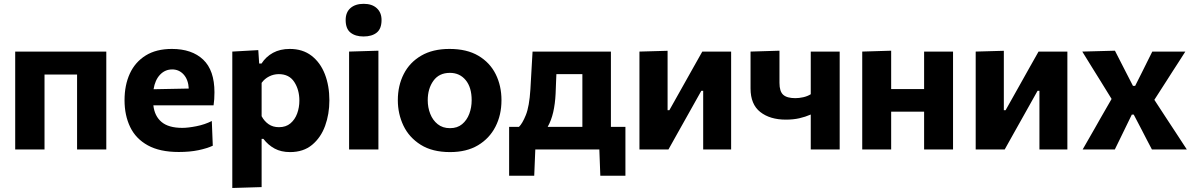

<svg xmlns="http://www.w3.org/2000/svg" viewBox="-20 -762 6088 979"><path d="M57.5 0V-499H522V0H373V-382H207V0Z M891.5 13Q795 13 733.8 -20.8Q672.5 -54.5 643.8 -114.2Q615 -174 615 -251Q615 -328 642 -386.8Q669 -445.5 722.8 -479Q776.5 -512.5 856.5 -512.5Q958.5 -512.5 1016 -458Q1073.5 -403.5 1073.5 -291.5Q1073.5 -254 1069 -225H762Q768 -170 803.8 -140Q839.5 -110 909.5 -110Q939 -110 981.8 -118.5Q1024.5 -127 1060 -145L1065 -19Q1036 -5.5 992 3.8Q948 13 891.5 13ZM858 -408Q821.5 -408 796 -381Q770.5 -354 763 -307L942.5 -310.5Q940 -356 916.5 -382Q893 -408 858 -408Z M1164.5 196.5V-499L1297 -506.5L1301.5 -438H1313.5Q1336 -473 1372.2 -492.8Q1408.5 -512.5 1457.5 -512.5Q1523.5 -512.5 1568.5 -477.8Q1613.5 -443 1636.5 -383.8Q1659.5 -324.5 1659.5 -250Q1659.5 -180.5 1637.8 -120.5Q1616 -60.5 1571.5 -23.5Q1527 13.5 1459 13.5Q1413.5 13.5 1380.2 -4.5Q1347 -22.5 1323 -54H1314V192ZM1402.5 -113.5Q1438 -113.5 1461 -133Q1484 -152.5 1495.2 -183.2Q1506.5 -214 1506.5 -249Q1506.5 -304 1480.5 -344Q1454.5 -384 1401.5 -384Q1375.5 -384 1352.2 -372.2Q1329 -360.5 1314 -339.5V-169.5Q1327.5 -144 1349.5 -128.8Q1371.5 -113.5 1402.5 -113.5Z M1760 0V-499L1909.5 -503.5V0ZM1833.5 -576Q1792 -576 1767.2 -595.8Q1742.5 -615.5 1742.5 -660Q1742.5 -699.5 1767.2 -721Q1792 -742.5 1834.5 -742.5Q1877 -742.5 1901.2 -720.2Q1925.5 -698 1925.5 -660Q1925.5 -615.5 1901 -595.8Q1876.5 -576 1833.5 -576Z M2275 13.5Q2184.5 13.5 2125.2 -23.8Q2066 -61 2037.2 -121.2Q2008.5 -181.5 2008.5 -251Q2008.5 -325.5 2038.8 -384.8Q2069 -444 2127.8 -478.2Q2186.5 -512.5 2272 -512.5Q2360.5 -512.5 2419.2 -477.8Q2478 -443 2507.5 -383.8Q2537 -324.5 2537 -251Q2537 -175.5 2506.2 -115.8Q2475.5 -56 2417.2 -21.2Q2359 13.5 2275 13.5ZM2274.5 -108.5Q2312 -108.5 2336.2 -128.8Q2360.5 -149 2372.8 -181.5Q2385 -214 2385 -251Q2385 -316.5 2354.5 -353.5Q2324 -390.5 2274 -390.5Q2219 -390.5 2190 -350.2Q2161 -310 2161 -251Q2161 -214 2173.8 -181.5Q2186.5 -149 2211.8 -128.8Q2237 -108.5 2274.5 -108.5Z M2576 134V-115H2626Q2643.5 -131.5 2661.2 -175.2Q2679 -219 2684.5 -306.5Q2687.5 -361 2690.2 -407Q2693 -453 2695.5 -499H3095V-115H3169V134H3041L3036 0H2709.5L2704 134ZM2813 -284Q2810.5 -232.5 2800.8 -190Q2791 -147.5 2772.5 -115H2949.5V-384H2817Q2816 -360.5 2815 -335.8Q2814 -311 2813 -284Z M3240.5 0V-499L3384 -503V-200H3393L3466 -330Q3490 -373 3513.8 -415.2Q3537.5 -457.5 3561 -499H3708V0H3565.5V-299H3556L3484 -170.5Q3460 -128 3436 -85Q3412 -42 3388.5 0Z M4114 0V-178Q4086.5 -166 4055.8 -159Q4025 -152 3987 -152Q3906 -152 3856.5 -191Q3807 -230 3807 -311V-499L3954.5 -503.5V-339.5Q3954.5 -296 3973.5 -278.8Q3992.5 -261.5 4035.5 -261.5Q4054 -261.5 4075.5 -266.2Q4097 -271 4114 -281.5V-499H4261.5V0Z M4376.5 0V-499L4524 -503.5V-308H4692V-499H4839.5V0H4692V-192.5H4524V0Z M4955 0V-499L5098.5 -503V-200H5107.5L5180.5 -330Q5204.5 -373 5228.2 -415.2Q5252 -457.5 5275.5 -499H5422.5V0H5280V-299H5270.5L5198.5 -170.5Q5174.5 -128 5150.5 -85Q5126.5 -42 5103 0Z M5500.5 0Q5520 -34.5 5535 -60.2Q5550 -86 5563 -109Q5576 -132 5591 -158.5L5648 -257.5L5591.5 -349Q5568 -386.5 5547.8 -419.2Q5527.5 -452 5498.5 -499L5665 -503.5Q5680.5 -473.5 5693.5 -447.8Q5706.5 -422 5721 -394L5757 -324H5768L5803 -393.5Q5816.5 -421.5 5828.8 -445.5Q5841 -469.5 5855.5 -499H6024Q6003 -466 5987.8 -442.5Q5972.5 -419 5959 -398Q5945.5 -377 5929 -351L5866 -253L5929 -156.5Q5953 -119.5 5976 -85Q5999 -50.5 6031.5 0H5853.5Q5839 -27.5 5827.2 -50.2Q5815.5 -73 5801 -101L5761 -177.5H5751L5715.5 -104.5Q5701.5 -75.5 5690.2 -52.5Q5679 -29.5 5664.5 0Z"/></svg>

Font: Commissioner
Style: Bold
Weight: 700
Designer: Kostas Bartsokas
Foundry: Kostas Bartsokas
Version: Version 1.000; ttfautohint (v1.8.3)